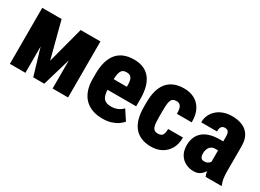

<svg xmlns="http://www.w3.org/2000/svg" viewBox="-25 -1048 2127 1568"><g transform="rotate(30 1038.5 -264.0)"><path d="M328.1 -186.5 418.5 -528.3H536.1L380.4 0H276.4L119.6 -528.3H238.8ZM202.6 -528.3V0H56.2V-528.3ZM459 0V-528.3H605V0Z M933.1 9.8Q877.9 9.8 835 -6.3Q792 -22.5 762.7 -53.5Q733.4 -84.5 718.3 -129.2Q703.1 -173.8 703.1 -231V-280.8Q703.1 -344.7 717 -392.8Q731 -440.9 757.8 -473.1Q784.7 -505.4 825.2 -521.7Q865.7 -538.1 918.5 -538.1Q967.8 -538.1 1005.9 -522.5Q1043.9 -506.8 1069.8 -475.3Q1095.7 -443.8 1109.1 -396.2Q1122.6 -348.6 1122.6 -285.2V-215.3H762.2V-315.4H977.1V-330.1Q977.1 -362.3 970.7 -381.3Q964.4 -400.4 951.2 -408.9Q938 -417.5 917.5 -417.5Q897 -417.5 884 -409.9Q871.1 -402.3 864.3 -386.2Q857.4 -370.1 854.7 -343.8Q852.1 -317.4 852.1 -280.8V-231Q852.1 -195.3 857.9 -172.1Q863.8 -148.9 875.5 -135.5Q887.2 -122.1 904.1 -116.5Q920.9 -110.8 943.4 -110.8Q976.1 -110.8 1004.6 -122.3Q1033.2 -133.8 1053.2 -156.2L1113.3 -64.9Q1099.1 -47.4 1074 -29.8Q1048.8 -12.2 1013.4 -1.2Q978 9.8 933.1 9.8Z M1388.2 -110.4Q1405.8 -110.4 1417.7 -117.2Q1429.7 -124 1435.8 -140.6Q1441.9 -157.2 1441.4 -185.5H1581.1Q1581.5 -123 1556.2 -79.3Q1530.8 -35.6 1488 -12.9Q1445.3 9.8 1391.1 9.8Q1337.9 9.8 1298.1 -6.8Q1258.3 -23.4 1231.9 -55.4Q1205.6 -87.4 1192.6 -134.3Q1179.7 -181.2 1179.7 -242.2V-286.1Q1179.7 -346.7 1192.6 -393.8Q1205.6 -440.9 1231.9 -472.9Q1258.3 -504.9 1297.9 -521.5Q1337.4 -538.1 1390.6 -538.1Q1447.8 -538.1 1490.5 -514.9Q1533.2 -491.7 1557.4 -445.3Q1581.5 -398.9 1581.1 -328.6H1441.4Q1441.9 -358.9 1436.5 -378.4Q1431.2 -397.9 1419.2 -407.7Q1407.2 -417.5 1387.2 -417.5Q1366.7 -417.5 1354.7 -409.4Q1342.8 -401.4 1337.2 -385Q1331.5 -368.7 1329.8 -344Q1328.1 -319.3 1328.1 -286.1V-242.2Q1328.1 -208 1329.8 -183.1Q1331.5 -158.2 1337.4 -142.1Q1343.3 -126 1355.2 -118.2Q1367.2 -110.4 1388.2 -110.4Z M1881.8 -127.4V-365.2Q1881.8 -388.7 1877.4 -401.6Q1873 -414.6 1863.8 -420.4Q1854.5 -426.3 1839.4 -426.3Q1824.7 -426.3 1814.9 -419.7Q1805.2 -413.1 1801 -400.1Q1796.9 -387.2 1796.9 -367.7H1647.9Q1647.9 -403.3 1661.6 -434.3Q1675.3 -465.3 1701.2 -488.8Q1727.1 -512.2 1763.4 -525.1Q1799.8 -538.1 1845.2 -538.1Q1898.4 -538.1 1940.4 -520.5Q1982.4 -502.9 2006.8 -464.6Q2031.2 -426.3 2031.2 -363.8V-130.9Q2031.2 -82.5 2036.4 -55.4Q2041.5 -28.3 2050.8 -8.3V0H1901.9Q1891.6 -23.4 1886.7 -57.6Q1881.8 -91.8 1881.8 -127.4ZM1899.4 -322.8 1899.9 -237.8H1854Q1836.4 -237.8 1824 -231Q1811.5 -224.1 1803.2 -212.6Q1794.9 -201.2 1791 -186.5Q1787.1 -171.9 1787.1 -155.8Q1787.1 -135.7 1792.2 -124.3Q1797.4 -112.8 1806.2 -107.9Q1814.9 -103 1826.7 -103Q1847.2 -103 1861.6 -111.6Q1876 -120.1 1882.8 -132.3Q1889.6 -144.5 1886.7 -153.8L1911.6 -95.2Q1904.3 -77.1 1895.3 -58.8Q1886.2 -40.5 1872.8 -24.9Q1859.4 -9.3 1839.8 0.2Q1820.3 9.8 1792 9.8Q1750 9.8 1715.1 -8.3Q1680.2 -26.4 1659.4 -61.5Q1638.7 -96.7 1638.7 -147Q1638.7 -185.5 1650.9 -217.8Q1663.1 -250 1688.5 -273.4Q1713.9 -296.9 1754.6 -309.8Q1795.4 -322.8 1852.5 -322.8Z"/></g></svg>

Font: Roboto Condensed ExtraBold
Style: Regular
Weight: 800
Designer: Christian Robertson
Foundry: Google
Version: Version 3.008; 2023